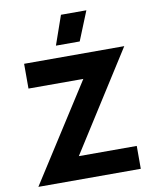

<svg xmlns="http://www.w3.org/2000/svg" viewBox="-95 -955 815 1025"><g transform="rotate(-10 312.5 -442.0)"><path d="M307.1 -883.8H444.8L380.9 -726.1H252ZM28.8 0 365.2 -525.9H67.9V-660.2H610.8L270 -124H584V0Z"/></g></svg>

Font: Human Sans
Style: Bold
Weight: 700
Designer: Tim Radville
Foundry: Continuum
Version: Version 1.000;FEAKit 1.0